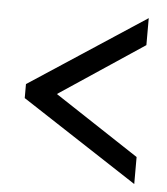

<svg xmlns="http://www.w3.org/2000/svg" viewBox="-43 -652 511 588"><g transform="rotate(5 212.5 -358.0)"><path d="M391 -103V-186L131 -357L391 -530V-613L34 -379V-336Z"/></g></svg>

Font: Noto Serif Myanmar ExtraCondensed Black
Style: Regular
Weight: 900
Width: 2
Designer: Ben Mitchell and the Monotype Design Team
Foundry: Monotype Imaging Inc.
Version: Version 2.106